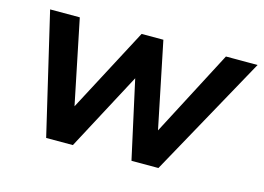

<svg xmlns="http://www.w3.org/2000/svg" viewBox="-73 -620 1030 750"><g transform="rotate(15 442.5 -244.5)"><path d="M161 0 46 -489H166L243 -114H218L416 -489H504L581 -114H561L757 -489H885L615 0H506L420 -391H477L269 0Z"/></g></svg>

Font: Nunito Sans 12pt ExtraLight 12pt
Style: Bold Italic
Weight: 700
Italic angle: -9°
Version: Version 3.101;gftools[0.9.27]